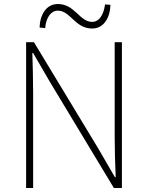

<svg xmlns="http://www.w3.org/2000/svg" viewBox="-20 -936 736 956"><path d="M145 0V-473C145 -542 143 -604 141 -672H145L228 -529L547 0H587V-726H551V-259C551 -191 553 -124 556 -54H552L469 -197L149 -726H110V0ZM205 -796C209 -849 234 -883 268 -883C331 -883 353 -794 439 -794C497 -794 528 -848 530 -912L503 -914C496 -861 473 -827 439 -827C376 -827 353 -916 268 -916C210 -916 179 -862 177 -799Z"/></svg>

Font: Kinto Sans Thin
Style: Regular
Weight: 100
Designer: Authors: Ryoko NISHIZUKA  (kana & ideographs); Paul D. Hunt (Latin, Greek & Cyrillic); Wenlong ZHANG  (bopomofo); Sandol
Foundry: Adobe Systems Incorporated, ookami Inc.
Version: Version 0.001